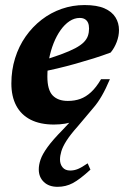

<svg xmlns="http://www.w3.org/2000/svg" viewBox="-20 -480 497 760"><path d="M349 -52.5 287.5 20.5Q258.5 53 243.2 77Q228 101 222.8 119Q217.5 137 217.5 151.5Q217.5 170 227.8 182.5Q238 195 258 195Q273.5 195 288.2 189Q303 183 327 166.5L338 191.5Q296 230 268.2 244.8Q240.5 259.5 208 259.5Q173.5 259.5 153.5 240.2Q133.5 221 133.5 190.5Q133.5 172.5 140.5 151.8Q147.5 131 168.2 102.2Q189 73.5 228.5 33.5L270.5 -11.5L277.5 -1.5Q259 6 237.8 9.5Q216.5 13 193.5 13Q139 13 101.2 -6.2Q63.5 -25.5 44.2 -62Q25 -98.5 25 -149.5Q25 -202.5 39.8 -249.8Q54.5 -297 81.5 -335.5Q108.5 -374 144.8 -402Q181 -430 224.2 -445Q267.5 -460 314.5 -460Q364 -460 393.8 -446.8Q423.5 -433.5 437.2 -411.2Q451 -389 451 -361Q451 -337.5 442 -313.8Q433 -290 418 -272Q386 -260 351 -249Q316 -238 279.5 -227.8Q243 -217.5 206 -208.8Q169 -200 132.5 -192.5L134.5 -236.5Q185.5 -251.5 220.8 -264.5Q256 -277.5 278 -289.2Q300 -301 311.8 -313Q323.5 -325 328 -338.2Q332.5 -351.5 332.5 -367Q332.5 -380.5 328.5 -389.8Q324.5 -399 316.2 -404Q308 -409 295.5 -409Q274.5 -409 255.2 -396.2Q236 -383.5 220 -361Q204 -338.5 192.2 -309Q180.5 -279.5 174 -245.8Q167.5 -212 167.5 -177Q167.5 -124 188.5 -102.2Q209.5 -80.5 248.5 -80.5Q275.5 -80.5 297.8 -88.5Q320 -96.5 340.2 -115Q360.5 -133.5 380 -166.5H415Q399 -128.5 383 -100.8Q367 -73 349 -52.5Z"/></svg>

Font: Newsreader 16pt 16pt
Style: Bold Italic
Weight: 700
Italic angle: -17°
Version: Version 1.003